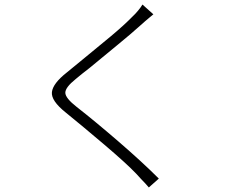

<svg xmlns="http://www.w3.org/2000/svg" viewBox="-20 -794 1040 845"><path d="M607 -774 655 -731Q648 -725 637.5 -716.5Q627 -708 618 -700Q607 -690 600 -684Q558 -646 495 -594.5Q432 -543 373 -494Q339 -468 313 -446Q267 -409 267.5 -385.5Q268 -362 318 -323Q395 -263 500 -172.5Q605 -82 679 -8L635 31Q619 12 601 -6Q590 -18 580 -29Q535 -76 439 -157.5Q343 -239 269 -299Q204 -351 208.5 -389Q213 -427 274 -475Q306 -502 352 -539Q410 -586 468.5 -635Q527 -684 563 -721Q575 -732 587.5 -747Q600 -762 607 -774Z"/></svg>

Font: LXGW 975 Gothic SC 200W
Style: Regular
Weight: 200
Version: Version 2.01;February 25, 2021